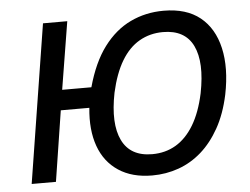

<svg xmlns="http://www.w3.org/2000/svg" viewBox="-51 -778 1107 851"><g transform="rotate(-5 502.0 -352.5)"><path d="M593 9Q504 9 443.5 -31Q383 -71 357 -143.5Q331 -216 341 -314H214L165 0H57L169 -705H277L228 -404H358Q388 -513 439 -581Q490 -649 558 -681.5Q626 -714 706 -714Q807 -714 868 -665Q929 -616 949.5 -526.5Q970 -437 946 -319Q928 -235 893.5 -173.5Q859 -112 813 -71.5Q767 -31 711 -11Q655 9 593 9ZM601 -85Q660 -85 706.5 -112.5Q753 -140 786.5 -195.5Q820 -251 838 -335Q865 -471 829 -545.5Q793 -620 695 -620Q637 -620 590 -593Q543 -566 510 -511Q477 -456 458 -371Q431 -235 467.5 -160Q504 -85 601 -85Z"/></g></svg>

Font: Nunito Sans 7pt SemiCondensed SemiBold
Style: Italic
Weight: 600
Width: 4
Italic angle: -9°
Designer: Vernon Adams
Foundry: Vernon Adams
Version: Version 3.101;gftools[0.9.27]